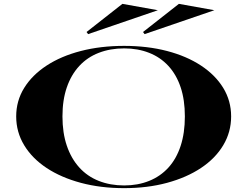

<svg xmlns="http://www.w3.org/2000/svg" viewBox="-20 -961 1283 996"><path d="M624 -723Q745 -723 846.5 -696.5Q948 -670 1022.5 -621Q1097 -572 1138 -505Q1179 -438 1179 -357Q1179 -276 1138 -207.5Q1097 -139 1022.5 -89.5Q948 -40 846.5 -12.5Q745 15 624 15Q502 15 399.5 -12.5Q297 -40 222 -89.5Q147 -139 105.5 -207.5Q64 -276 64 -357Q64 -438 105.5 -505Q147 -572 222 -621Q297 -670 399.5 -696.5Q502 -723 624 -723ZM624 -710Q552 -710 492.5 -687Q433 -664 391 -618.5Q349 -573 326.5 -507.5Q304 -442 304 -357Q304 -272 326.5 -205.5Q349 -139 391 -92.5Q433 -46 492.5 -22.5Q552 1 624 1Q695 1 753.5 -22.5Q812 -46 853.5 -91.5Q895 -137 917 -204Q939 -271 939 -357Q939 -443 917 -508.5Q895 -574 853.5 -619Q812 -664 753.5 -687Q695 -710 624 -710ZM730 -784 722 -795 908 -941 1092 -908ZM437 -784 429 -795 615 -941 799 -908Z"/></svg>

Font: Kalnia Expanded
Style: Regular
Weight: 400
Width: 7
Designer: Frida Medrano
Foundry: Frida Medrano
Version: Version 1.105